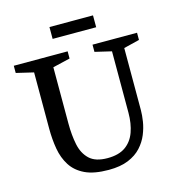

<svg xmlns="http://www.w3.org/2000/svg" viewBox="-112 -848 878 954"><g transform="rotate(-15 327.0 -371.0)"><path d="M331 10Q255 10 209 -12Q163 -34 138.5 -72.5Q114 -111 105.5 -160.5Q97 -210 97 -264V-554L8 -575V-612H285V-575L196 -554V-264Q196 -205 206 -156Q216 -107 247 -77.5Q278 -48 340 -48Q398 -48 432.5 -72.5Q467 -97 482.5 -140.5Q498 -184 498 -239V-555L413 -575V-612H642V-575L561 -555V-236Q561 -210 556 -178Q551 -146 537.5 -113Q524 -80 498.5 -52Q473 -24 432 -7Q391 10 331 10ZM229 -691V-752H453V-691Z"/></g></svg>

Font: Manuale Medium
Style: Regular
Weight: 500
Designer: Eduardo Tunni / Pablo Cosgaya
Foundry: Eduardo Tunni / Pablo Cosgaya
Version: Version 1.002